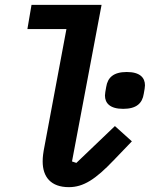

<svg xmlns="http://www.w3.org/2000/svg" viewBox="-20 -760 640 792"><path d="M264 12C324 12 374 -20 450 -100L524 -177L454 -240L295 -88L277 -94L399 -740H110L93 -640H254L164 -159C158 -129 156 -112 156 -94C156 -30 190 12 264 12ZM488 -311C543 -311 567 -334 573 -373C576 -390 578 -400 578 -408C578 -439 558 -463 503 -463C448 -463 424 -440 418 -401C415 -384 413 -374 413 -366C413 -335 433 -311 488 -311Z"/></svg>

Font: IBM Plex Mono SmBld
Style: Italic
Weight: 600
Italic angle: -9.5°
Monospace: yes
Designer: Mike Abbink, Paul van der Laan, Pieter van Rosmalen
Foundry: Bold Monday
Version: Version 2.004